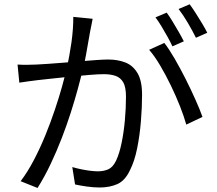

<svg xmlns="http://www.w3.org/2000/svg" viewBox="-20 -867 1040 921"><path d="M424.4 -776.9Q421.9 -763.4 418.8 -747.9Q415.7 -732.3 412.6 -717.4Q409.4 -699.8 404 -668.8Q398.6 -637.8 392.4 -603.3Q386.2 -568.8 378.7 -537.3Q368.1 -494.9 353.5 -441.4Q339 -387.9 319.7 -327.5Q300.4 -267.1 276.3 -204.7Q252.2 -142.3 223.3 -81.2Q194.4 -20 160.1 34.7L79 2.2Q113.2 -43.1 143 -100.3Q172.9 -157.5 197.9 -218.9Q222.9 -280.2 243 -340.1Q263.2 -400 277.5 -451.4Q291.8 -502.8 299.8 -539.6Q313.8 -599.4 322.8 -664Q331.8 -728.7 331.6 -786.1ZM768.2 -661.1Q791.8 -630.7 818.2 -585Q844.6 -539.2 870.5 -488Q896.3 -436.7 917.6 -388.8Q939 -341 951.2 -306.2L873.6 -269.3Q862.8 -307.9 843.6 -356.8Q824.3 -405.8 799.8 -456.5Q775.2 -507.3 748.5 -552.5Q721.8 -597.8 695.4 -628.1ZM64.2 -557.3Q87.7 -555.9 108.8 -556.1Q129.8 -556.3 153.7 -557.3Q176.3 -558.3 211.6 -560.8Q246.9 -563.3 288 -566.6Q329.2 -569.9 369.9 -573.4Q410.6 -576.9 444.9 -579.2Q479.2 -581.5 499.2 -581.5Q544.4 -581.5 580.8 -567.5Q617.2 -553.5 639.3 -516.7Q661.5 -480 661.5 -412.3Q661.5 -353 655.9 -284.8Q650.3 -216.5 637.7 -154.6Q625.1 -92.8 603.7 -51.2Q580.5 -0.9 543.5 15.8Q506.5 32.4 457.7 32.4Q429.3 32.4 396.6 27.8Q364 23.2 340 17.8L326.8 -65.6Q348.2 -59.4 371.1 -54.7Q394 -50 414.8 -47.6Q435.6 -45.2 449.4 -45.2Q477.1 -45.2 499.3 -54.8Q521.4 -64.4 536.9 -96.6Q553 -130.8 563.4 -181.9Q573.9 -233 579.1 -291Q584.3 -349 584.3 -403Q584.3 -449.1 571.3 -471.9Q558.2 -494.7 534.4 -503Q510.5 -511.2 478.3 -511.2Q453 -511.2 409.9 -507.7Q366.8 -504.2 318.1 -499.4Q269.4 -494.6 227.6 -489.9Q185.8 -485.2 162.8 -482.8Q145.5 -480.6 118.8 -477.2Q92.2 -473.7 72.7 -470.5ZM779.6 -806.4Q792.6 -789 807.4 -764.5Q822.2 -739.9 836.9 -714.6Q851.6 -689.3 861.8 -668.8L807.1 -644.7Q797.7 -665.1 783.8 -690.2Q769.9 -715.3 754.8 -740.3Q739.8 -765.3 725.8 -783.7ZM889.8 -846.5Q903.4 -828.1 919.3 -803.2Q935.2 -778.3 950.1 -753.5Q965 -728.7 974.2 -709.9L919.9 -685.8Q903.7 -718.6 881.1 -757.2Q858.4 -795.8 836.6 -823.8Z"/></svg>

Font: Noto Sans TC Thin
Style: Regular
Weight: 100
Designer: Ryoko NISHIZUKA 西塚涼子 (kana, bopomofo & ideographs); Paul D. Hunt (Latin, Greek & Cyrillic); Sandoll Communications 산돌커뮤니
Foundry: Adobe
Version: Version 2.004-H2;hotconv 1.0.118;makeotfexe 2.5.65603